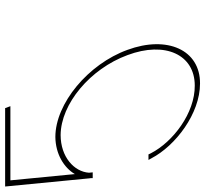

<svg xmlns="http://www.w3.org/2000/svg" viewBox="-160 -744 781 730"><g transform="rotate(-90 230.0 -379.5)"><path d="M173.4 -750H183.4L190.8 -730H180.8H-91.2L-67.4 -484.9C-42.9 -526.5 9 -558.3 73.9 -559C200.9 -559 351 -434 404.9 -285C460.6 -134 405 -8 276.7 -9C162.7 -9 40.4 -102 -7.5 -194L-13.6 -205H7.4L11.7 -196C54.7 -112 164.7 -28 269.3 -29C386.3 -29 439 -141 384.9 -285C332.5 -427 199.6 -538 81.2 -539C-2.2 -539 -58.4 -487.5 -62.2 -431.2L-60.8 -417H-61.8H-81.8H-82.8L-82.7 -423.5L-83.6 -430L-114 -743L-114.6 -750H-106.6Z"/></g></svg>

Font: Nordica Plus
Style: NordicaClassicUltraLightOpObl
Weight: 300
Version: Version 1